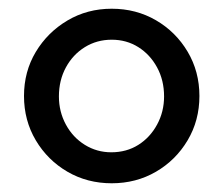

<svg xmlns="http://www.w3.org/2000/svg" viewBox="-20 -731 512 440"><path d="M236 -311Q180 -311 134.5 -337.5Q89 -364 62 -409.5Q35 -455 35 -511Q35 -567 62 -612Q89 -657 134.5 -684Q180 -711 236 -711Q292 -711 337.5 -684.5Q383 -658 410 -612.5Q437 -567 437 -511Q437 -455 410 -409.5Q383 -364 337.5 -337.5Q292 -311 236 -311ZM235 -382Q270 -382 297 -399Q324 -416 340 -445.5Q356 -475 356 -510Q356 -547 340 -576.5Q324 -606 297 -623Q270 -640 236 -640Q202 -640 174.5 -623Q147 -606 131 -576.5Q115 -547 115 -510Q115 -475 131 -445.5Q147 -416 174.5 -399Q202 -382 235 -382Z"/></svg>

Font: Red Hat Display SemiBold
Style: Regular
Weight: 600
Designer: Pentagram, MCKL
Foundry: Pentagram, MCKL
Version: Version 1.023